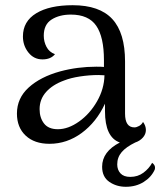

<svg xmlns="http://www.w3.org/2000/svg" viewBox="-20 -541 615 737"><path d="M575 102Q575 107 574 110Q561 139 531.5 157.5Q502 176 463 176Q427 176 399.5 157Q372 138 372 99Q372 41 440 6Q383 -14 383 -114V-143Q350 -72 293.5 -30.5Q237 11 170 11Q112 11 78.5 -20.5Q45 -52 45 -105Q45 -164 90 -205Q135 -246 211 -267Q278 -285 350 -285Q370 -285 379 -284V-310Q379 -399 349.5 -442Q320 -485 252 -485Q208 -485 178 -466Q148 -447 148 -404Q148 -381 158.5 -361Q169 -341 191 -333Q175 -313 143 -313Q110 -313 89 -339.5Q68 -366 68 -401Q68 -459 119 -490Q170 -521 259 -521Q362 -521 411 -468Q460 -415 460 -305V-105Q460 -52 496 -52Q504 -52 514 -57.5Q524 -63 529 -73Q540 -58 540 -42Q540 -26 528.5 -13Q517 0 499 6Q464 23 447 43Q430 63 430 90Q430 111 442.5 124.5Q455 138 480 138Q509 138 530.5 122Q552 106 564 84Q575 92 575 102ZM381 -252 358 -253Q323 -253 287 -247.5Q251 -242 226 -232Q182 -216 157 -188Q132 -160 132 -122Q132 -89 149 -67Q166 -45 202 -45Q242 -45 283.5 -74.5Q325 -104 352.5 -152Q380 -200 381 -252Z"/></svg>

Font: Arima Madurai
Style: Regular
Weight: 400
Designer: Joana Correia and Natanael Gama
Foundry: NDISCOVER
Version: Version 1.019